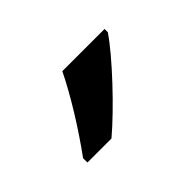

<svg xmlns="http://www.w3.org/2000/svg" viewBox="-43 -872 373 373"><g transform="rotate(-45 143.5 -686.0)"><path d="M247 -757V-766H131C109 -721 75 -666 40 -618V-606H106C150 -643 220 -717 247 -757Z"/></g></svg>

Font: Noto Sans Arabic Cond Med
Style: Regular
Weight: 500
Width: 3
Designer: Monotype Design Team, Nadine Chahine, Nizar Qandah and Khaled Hosny
Foundry: Monotype Imaging Inc.
Version: Version 2.012